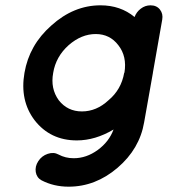

<svg xmlns="http://www.w3.org/2000/svg" viewBox="-20 -520 700 722"><path d="M555 -246 522 -60Q505 40 422 111Q339 182 238 182Q182 182 136 158Q118 148 114.5 127Q111 106 124 86Q137 66 159.5 58.5Q182 51 200 61Q226 75 257 75Q305 75 347.5 44Q390 13 407 -33Q338 8 269 8Q169 8 110 -68Q54 -142 72 -246Q90 -351 173 -424Q257 -500 358 -500Q433 -500 486 -456Q493 -475 509.5 -487.5Q526 -500 546 -500Q569 -500 581.5 -484Q594 -468 590 -446L555 -247ZM288 -101Q343 -101 388 -143Q436 -183 447 -246L448 -247Q458 -308 425 -350Q393 -392 340 -392Q286 -392 238 -350Q190 -307 180 -246Q169 -187 201 -143Q234 -101 288 -101Z"/></svg>

Font: Quicksand
Style: Bold Italic
Weight: 700
Italic angle: -12°
Designer: Andrew Paglinawan
Foundry: Andrew Paglinawan
Version: 1.002